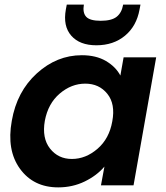

<svg xmlns="http://www.w3.org/2000/svg" viewBox="-20 -802 718 831"><path d="M31 -279Q53 -406 139.5 -484.5Q226 -563 334 -563Q396 -563 438.5 -538Q481 -513 501 -475L515 -554H656L558 0H417L432 -81Q399 -42 346.5 -16.5Q294 9 232 9Q125 9 66.5 -71.5Q8 -152 31 -279ZM466 -277Q480 -352 444.5 -396Q409 -440 349 -440Q289 -440 238.5 -397Q188 -354 174 -279Q161 -204 196.5 -159Q232 -114 291 -114Q351 -114 402 -158Q453 -202 466 -277ZM584 -761Q571 -689 521 -647.5Q471 -606 397 -606Q325 -606 288.5 -647.5Q252 -689 265 -761L269 -782H343Q337 -747 353 -729.5Q369 -712 416 -712Q463 -712 485 -729.5Q507 -747 513 -782H588Z"/></svg>

Font: Poppins SemiBold
Style: Italic
Weight: 600
Italic angle: -10°
Designer: Ninad Kale (Devanagari), Jonny Pinhorn (Latin)
Foundry: Indian Type Foundry
Version: Version 3.200;PS 1.000;hotconv 16.6.54;makeotf.lib2.5.65590